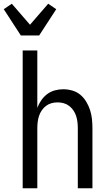

<svg xmlns="http://www.w3.org/2000/svg" viewBox="-57 -1004 577 1024"><path d="M54 -815 -37 -955 6 -984 103 -872 200 -984 243 -955 152 -815ZM64 0V-735H142V-429Q150 -450 163 -469Q176 -488 194.5 -502Q213 -516 235.5 -522Q258 -528 280 -528Q305 -528 329 -521Q353 -514 371.5 -498.5Q390 -483 403 -461.5Q416 -440 423.5 -416.5Q431 -393 433.5 -368.5Q436 -344 436 -320V0H358V-320Q358 -337 356 -353.5Q354 -370 349 -385.5Q344 -401 334.5 -415Q325 -429 312 -439Q299 -449 283 -453.5Q267 -458 250 -458Q233 -458 217 -453.5Q201 -449 188 -439Q175 -429 165.5 -415Q156 -401 151 -385.5Q146 -370 144 -353.5Q142 -337 142 -320V0Z"/></svg>

Font: Iosevka Term SS14
Style: Regular
Weight: 400
Monospace: yes
Designer: Belleve Invis
Foundry: Belleve Invis
Version: Version 24.1.1; ttfautohint (v1.8.4)